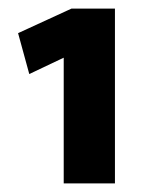

<svg xmlns="http://www.w3.org/2000/svg" viewBox="-20 -871 352 446"><path d="M146 -851H247V-445H128V-737L48 -699L22 -794Z"/></svg>

Font: Mukta Malar ExtraBold
Style: Regular
Weight: 800
Designer: Aadarsh Rajan, Girish Dalvi, Yashodeep Gholap
Foundry: Ek Type
Version: Version 2.538;PS 1.000;hotconv 16.6.51;makeotf.lib2.5.65220;